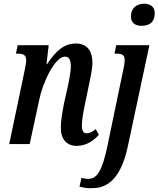

<svg xmlns="http://www.w3.org/2000/svg" viewBox="-20 -781 859 1041"><path d="M747 -641C791 -641 819 -661 819 -710C819 -746 792 -761 762 -761C723 -761 690 -739 690 -692C690 -657 713 -641 747 -641ZM395 10C451 10 491 -22 516 -50L499 -81C481 -66 465 -58 449 -58C432 -58 424 -74 424 -100C424 -127 430 -166 439 -208L462 -319C469 -356 481 -405 481 -440C481 -496 459 -545 392 -545C329 -545 284 -508 235 -433H232L244 -536H76L66 -490H78C105 -490 122 -483 122 -456C122 -441 118 -421 114 -401L30 0H141L193 -241C210 -328 276 -474 333 -474C359 -474 364 -446 364 -422C364 -388 351 -327 345 -300L327 -220C315 -158 310 -122 310 -91C308 -32 338 10 395 10ZM485 239C566 238 638 182 674 8L790 -536H610L601 -490H614C642 -490 656 -483 656 -454C656 -440 654 -430 650 -411L563 8C535 141 508 189 458 189C446 189 430 186 422 183L411 231C436 237 455 241 485 239Z"/></svg>

Font: Noto Serif Condensed Semi
Style: Italic
Weight: 600
Width: 3
Italic angle: -12°
Designer: Monotype Design Team
Foundry: Monotype Imaging Inc.
Version: Version 1.901